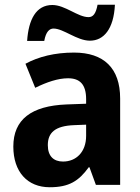

<svg xmlns="http://www.w3.org/2000/svg" viewBox="-20 -777 589 807"><path d="M94 -605H166C173 -644 188 -657 205 -657C247 -657 303 -606 358 -606C416 -606 458 -655 463 -757H390C383 -719 371 -705 352 -705C307 -705 254 -756 200 -756C131 -756 100 -694 94 -605ZM291 -556C211 -556 142 -539 87 -509L128 -408C177 -432 224 -448 266 -448C315 -448 342 -423 342 -360V-341L259 -338C112 -332 36 -275 36 -161C36 -55 95 10 189 10C270 10 311 -16 353 -74H356L383 0H485V-363C485 -491 416 -556 291 -556ZM292 -251 342 -253V-206C342 -138 300 -98 245 -98C206 -98 181 -120 181 -167C181 -219 211 -248 292 -251Z"/></svg>

Font: Noto Sans Devanagari SemiCondensed
Style: Bold
Weight: 700
Width: 4
Designer: Jelle Bosma - Monotype Design Team
Foundry: Monotype Imaging Inc.
Version: Version 2.004